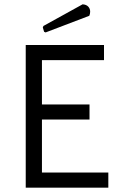

<svg xmlns="http://www.w3.org/2000/svg" viewBox="-20 -868 562 888"><path d="M481 0H99V-660H461V-590H174V-385H394V-315H174V-70H481ZM184 -721 178 -741 181 -748 362 -848Q379 -847 388 -837.5Q397 -828 397 -814Q397 -804 393 -795L191 -718Z"/></svg>

Font: Quattrocento Sans
Style: Regular
Weight: 400
Designer: Pablo Impallari
Foundry: Pablo Impallari, Igino Marini, Brenda Gallo
Version: Version 2.000